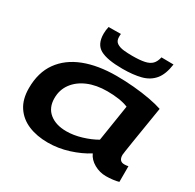

<svg xmlns="http://www.w3.org/2000/svg" viewBox="-169 -971 1187 1168"><g transform="rotate(30 424.5 -387.5)"><path d="M712 10Q668 10 629 -12Q590 -34 574 -70Q519 -35 447.5 -12.5Q376 10 304 10Q226 10 166.5 -15Q107 -40 73 -91Q39 -142 39 -220Q39 -330 91.5 -403.5Q144 -477 239.5 -514Q335 -551 465 -551Q525 -551 587 -545.5Q649 -540 702.5 -530Q756 -520 791 -508Q765 -350 750 -255Q735 -160 735 -153Q735 -108 773 -108Q788 -108 801 -111V-1Q785 4 760 7Q735 10 712 10ZM570 -164 610 -419Q581 -431 543 -436.5Q505 -442 463 -442Q386 -442 328 -417.5Q270 -393 237 -348.5Q204 -304 204 -245Q204 -178 248.5 -142Q293 -106 367 -106Q417 -106 472 -122.5Q527 -139 570 -164ZM472 -606Q365 -606 316 -633Q267 -660 267 -734Q267 -758 273 -784L359 -785Q358 -778 358 -772.5Q358 -767 358 -763Q358 -735 377 -722.5Q396 -710 425 -707Q454 -704 484 -704Q538 -704 570.5 -711Q603 -718 620 -735.5Q637 -753 644 -785L729 -784Q719 -711 687 -672.5Q655 -634 601.5 -620Q548 -606 472 -606Z"/></g></svg>

Font: Georama ExtraExtended SemiBold
Style: Italic
Weight: 600
Width: 8
Italic angle: -9°
Designer: Jean-Baptiste Levee
Foundry: Production Type
Version: Version 1.000